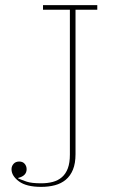

<svg xmlns="http://www.w3.org/2000/svg" viewBox="-20 -718 440 750"><path d="M141 12Q83 12 54 -9.5Q25 -31 25 -57Q25 -69 33 -78Q41 -87 55 -87Q69 -87 76.5 -78Q84 -69 84 -57Q84 -31 51 -23V-21Q65 -15 84 -8.5Q103 -2 141 -2Q166 -2 186.5 -7.5Q207 -13 222 -26Q237 -39 245 -60.5Q253 -82 253 -114V-680H148V-698H360V-680H275V-116Q275 -80 265 -55.5Q255 -31 237 -16Q219 -1 194.5 5.5Q170 12 141 12Z"/></svg>

Font: IBM Plex Serif Thin
Style: Regular
Weight: 100
Designer: Mike Abbink, Paul van der Laan, Pieter van Rosmalen
Foundry: Bold Monday
Version: Version 3.001